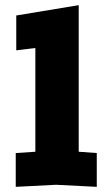

<svg xmlns="http://www.w3.org/2000/svg" viewBox="-20 -720 427 744"><path d="M41 4V-127L117 -132V-534L43 -525V-660L285 -700V-132L355 -127V4L197 -4Z"/></svg>

Font: Tektur SemiCondensed
Style: Bold
Weight: 700
Width: 4
Designer: Adam Jagosz
Foundry: Adam Jagosz
Version: Version 1.005;gftools[0.9.30]